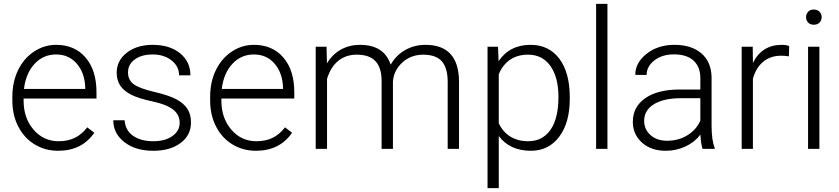

<svg xmlns="http://www.w3.org/2000/svg" viewBox="-20 -770 4340 993"><path d="M280.8 9.8Q213.4 9.8 158.9 -23.4Q104.5 -56.6 74.2 -116Q43.9 -175.3 43.9 -249V-270Q43.9 -346.2 73.5 -407.2Q103 -468.3 155.8 -503.2Q208.5 -538.1 270 -538.1Q366.2 -538.1 422.6 -472.4Q479 -406.7 479 -293V-260.3H102.1V-249Q102.1 -159.2 153.6 -99.4Q205.1 -39.6 283.2 -39.6Q330.1 -39.6 366 -56.6Q401.9 -73.7 431.2 -111.3L467.8 -83.5Q403.3 9.8 280.8 9.8ZM270 -488.3Q204.1 -488.3 158.9 -439.9Q113.8 -391.6 104 -310.1H420.9V-316.4Q418.5 -392.6 377.4 -440.4Q336.4 -488.3 270 -488.3Z M909.2 -134.3Q909.2 -177.7 874.3 -204.1Q839.4 -230.5 769 -245.4Q698.7 -260.3 659.9 -279.5Q621.1 -298.8 602.3 -326.7Q583.5 -354.5 583.5 -394Q583.5 -456.5 635.7 -497.3Q688 -538.1 769.5 -538.1Q857.9 -538.1 911.4 -494.4Q964.8 -450.7 964.8 -380.4H906.2Q906.2 -426.8 867.4 -457.5Q828.6 -488.3 769.5 -488.3Q711.9 -488.3 677 -462.6Q642.1 -437 642.1 -396Q642.1 -356.4 671.1 -334.7Q700.2 -313 777.1 -294.9Q854 -276.9 892.3 -256.3Q930.7 -235.8 949.2 -207Q967.8 -178.2 967.8 -137.2Q967.8 -70.3 913.8 -30.3Q859.9 9.8 772.9 9.8Q680.7 9.8 623.3 -34.9Q565.9 -79.6 565.9 -147.9H624.5Q627.9 -96.7 667.7 -68.1Q707.5 -39.6 772.9 -39.6Q834 -39.6 871.6 -66.4Q909.2 -93.3 909.2 -134.3Z M1303.7 9.8Q1236.3 9.8 1181.9 -23.4Q1127.4 -56.6 1097.2 -116Q1066.9 -175.3 1066.9 -249V-270Q1066.9 -346.2 1096.4 -407.2Q1126 -468.3 1178.7 -503.2Q1231.4 -538.1 1293 -538.1Q1389.2 -538.1 1445.6 -472.4Q1502 -406.7 1502 -293V-260.3H1125V-249Q1125 -159.2 1176.5 -99.4Q1228 -39.6 1306.2 -39.6Q1353 -39.6 1388.9 -56.6Q1424.8 -73.7 1454.1 -111.3L1490.7 -83.5Q1426.3 9.8 1303.7 9.8ZM1293 -488.3Q1227.1 -488.3 1181.9 -439.9Q1136.7 -391.6 1127 -310.1H1443.8V-316.4Q1441.4 -392.6 1400.4 -440.4Q1359.4 -488.3 1293 -488.3Z M1668.9 -528.3 1670.9 -442.4Q1700.2 -490.2 1744.1 -514.2Q1788.1 -538.1 1841.8 -538.1Q1966.8 -538.1 2000.5 -435.5Q2028.8 -484.9 2076.2 -511.5Q2123.5 -538.1 2180.7 -538.1Q2350.6 -538.1 2354 -352.5V0H2295.4V-348.1Q2294.9 -418.9 2264.9 -453.1Q2234.9 -487.3 2167 -487.3Q2104 -486.3 2060.5 -446.5Q2017.1 -406.7 2012.2 -349.6V0H1953.6V-352.5Q1953.1 -420.4 1921.6 -453.9Q1890.1 -487.3 1824.7 -487.3Q1769.5 -487.3 1730 -455.8Q1690.4 -424.3 1671.4 -362.3V0H1612.8V-528.3Z M2926.8 -258.8Q2926.8 -135.3 2872.1 -62.7Q2817.4 9.8 2725.6 9.8Q2617.2 9.8 2559.6 -66.4V203.1H2501.5V-528.3H2555.7L2558.6 -453.6Q2615.7 -538.1 2724.1 -538.1Q2818.8 -538.1 2872.8 -466.3Q2926.8 -394.5 2926.8 -267.1ZM2868.2 -269Q2868.2 -370.1 2826.7 -428.7Q2785.2 -487.3 2710.9 -487.3Q2657.2 -487.3 2618.7 -461.4Q2580.1 -435.5 2559.6 -386.2V-132.8Q2580.6 -87.4 2619.6 -63.5Q2658.7 -39.6 2711.9 -39.6Q2785.6 -39.6 2826.9 -98.4Q2868.2 -157.2 2868.2 -269Z M3121.6 0H3063V-750H3121.6Z M3613.8 0Q3605 -24.9 3602.5 -73.7Q3571.8 -33.7 3524.2 -12Q3476.6 9.8 3423.3 9.8Q3347.2 9.8 3300 -32.7Q3252.9 -75.2 3252.9 -140.1Q3252.9 -217.3 3317.1 -262.2Q3381.3 -307.1 3496.1 -307.1H3602.1V-367.2Q3602.1 -423.8 3567.1 -456.3Q3532.2 -488.8 3465.3 -488.8Q3404.3 -488.8 3364.3 -457.5Q3324.2 -426.3 3324.2 -382.3L3265.6 -382.8Q3265.6 -445.8 3324.2 -491.9Q3382.8 -538.1 3468.3 -538.1Q3556.6 -538.1 3607.7 -493.9Q3658.7 -449.7 3660.2 -370.6V-120.6Q3660.2 -43.9 3676.3 -5.9V0ZM3430.2 -42Q3488.8 -42 3534.9 -70.3Q3581.1 -98.6 3602.1 -146V-262.2H3497.6Q3410.2 -261.2 3360.8 -230.2Q3311.5 -199.2 3311.5 -145Q3311.5 -100.6 3344.5 -71.3Q3377.4 -42 3430.2 -42Z M4060.1 -478.5Q4041.5 -481.9 4020.5 -481.9Q3965.8 -481.9 3928 -451.4Q3890.1 -420.9 3874 -362.8V0H3815.9V-528.3H3873L3874 -444.3Q3920.4 -538.1 4022.9 -538.1Q4047.4 -538.1 4061.5 -531.7Z M4217.8 0H4159.2V-528.3H4217.8ZM4148.9 -681.2Q4148.9 -697.8 4159.7 -709.2Q4170.4 -720.7 4189 -720.7Q4207.5 -720.7 4218.5 -709.2Q4229.5 -697.8 4229.5 -681.2Q4229.5 -664.6 4218.5 -653.3Q4207.5 -642.1 4189 -642.1Q4170.4 -642.1 4159.7 -653.3Q4148.9 -664.6 4148.9 -681.2Z"/></svg>

Font: RobotoDraft Light
Style: Regular
Weight: 300
Version: Version 2.001151; 2014